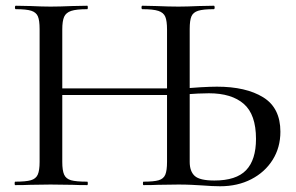

<svg xmlns="http://www.w3.org/2000/svg" viewBox="-20 -645 1032 669"><path d="M683 1Q668 0 647 -1Q626 -2 602 -2L530 -1Q512 0 480 0Q478 0 478 -6Q478 -12 480 -12Q516 -12 533 -17Q550 -22 556 -36.5Q562 -51 562 -81V-542Q562 -572 556 -586.5Q550 -601 532 -607Q514 -613 476 -613Q473 -613 473 -619Q473 -625 476 -625L523 -624Q569 -622 602 -622Q630 -622 674 -624L725 -625Q728 -625 728 -619Q728 -613 725 -613Q688 -613 670.5 -607.5Q653 -602 647 -588Q641 -574 641 -544V-81Q641 -48 658.5 -32Q676 -16 727 -16Q803 -16 837.5 -52Q872 -88 872 -161Q872 -246 829.5 -283Q787 -320 708 -320Q675 -320 621 -316Q605 -314 597 -314L594 -335Q693 -343 736 -343Q837 -343 897 -306Q957 -269 957 -186Q957 -131 930 -88Q903 -45 855.5 -20.5Q808 4 747 4Q721 4 683 1ZM33 -12Q70 -12 87.5 -17Q105 -22 111.5 -36.5Q118 -51 118 -81V-544Q118 -574 112 -588Q106 -602 89 -607.5Q72 -613 35 -613Q32 -613 32 -619Q32 -625 35 -625L86 -624Q128 -622 156 -622Q187 -622 233 -624L284 -625Q286 -625 286 -619Q286 -613 284 -613Q246 -613 228 -607Q210 -601 203.5 -586.5Q197 -572 197 -542V-81Q197 -51 203.5 -36.5Q210 -22 227.5 -17Q245 -12 284 -12Q286 -12 286 -6Q286 0 284 0Q251 0 233 -1L156 -2L85 -1Q66 0 33 0Q31 0 31 -6Q31 -12 33 -12ZM155 -337H591V-314H155Z"/></svg>

Font: Cormorant Garamond Medium
Style: Regular
Weight: 500
Designer: Christian Thalmann (Catharsis Fonts)
Foundry: Catharsis Fonts
Version: Version 4.000